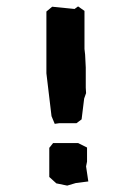

<svg xmlns="http://www.w3.org/2000/svg" viewBox="-20 -471 408 600"><path d="M248 -197V-260L246 -300L244 -318V-437L224 -451L213 -443L143 -450L125 -435V-242L141 -108L151 -84L165 -86H219L235 -98L243 -163L249 -180ZM256 96 249 49 252 34V-10L224 -24H146L134 -9V82L156 102L190 109L217 101Z"/></svg>

Font: Dokdo
Style: Regular
Weight: 400
Version: Version 2.00